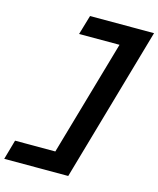

<svg xmlns="http://www.w3.org/2000/svg" viewBox="-177 -891 933 1133"><g transform="rotate(15 290.0 -324.5)"><path d="M442 -678H195L230 -797H621L350 148H-41L-7 28H239Z"/></g></svg>

Font: Intel One Mono
Style: Bold Italic
Weight: 700
Italic angle: -16°
Monospace: yes
Designer: Fred Shallcrass
Foundry: Frere-Jones Type LLC
Version: Version 1.400;hotconv 1.1.0;makeotfexe 2.6.0;FJTRelease1.4